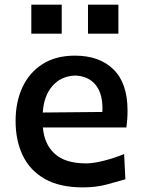

<svg xmlns="http://www.w3.org/2000/svg" viewBox="-20 -791 610 824"><path d="M335.9 13.2Q235.8 13.2 171.9 -23.4Q107.9 -60.1 77.4 -124.3Q46.9 -188.5 46.9 -271.5Q46.9 -353.5 76.4 -416.7Q106 -480 162.8 -516.1Q219.7 -552.2 301.3 -552.2Q407.2 -552.2 467.3 -492.9Q527.3 -433.6 527.3 -317.4Q527.3 -295.9 526.1 -278.6Q524.9 -261.2 522.5 -244.1H164.1Q169.9 -171.9 215.1 -130.9Q260.3 -89.8 350.1 -89.8Q380.9 -89.8 426 -101.3Q471.2 -112.8 512.7 -129.9L518.1 -21.5Q485.4 -12.2 439 0.5Q392.6 13.2 335.9 13.2ZM419.4 -310.5Q422.9 -384.8 392.1 -424.6Q361.3 -464.4 302.7 -466.8Q241.7 -464.4 204.8 -421.9Q168 -379.4 163.6 -308.1ZM357.6 -771H488.1V-646.4H357.6ZM114.4 -771H244.9V-646.4H114.4Z"/></svg>

Font: Pinar-DS3-FD SemiBold
Style: Regular
Weight: 600
Designer: Amin Abedi
Version: Version 3.000